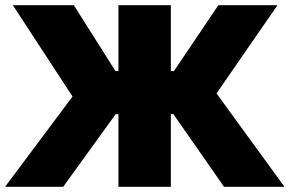

<svg xmlns="http://www.w3.org/2000/svg" viewBox="-26 -720 1117 740"><path d="M837.5 0 586.5 -360 815.5 -700H1043.5L808.5 -360L1070.5 0ZM-6.5 0 253.5 -348 23.5 -700H258.5L475.5 -357L217.5 0ZM430.5 0V-280H310.5V-446H430.5V-700H632.5V-446H753.5V-280H632.5V0Z"/></svg>

Font: Geologica Roman Black
Style: Regular
Weight: 900
Designer: Sindre Bremnes, Frode Helland
Foundry: Monokrom Skriftforlag AS
Version: Version 1.010;gftools[0.9.28]